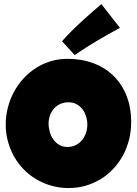

<svg xmlns="http://www.w3.org/2000/svg" viewBox="-20 -948 678 949"><path d="M628.4 -344.7Q628.4 -300.3 618.2 -259Q607.9 -217.8 588.6 -181.6Q569.3 -145.5 541.7 -115.5Q514.2 -85.4 479.7 -64Q445.3 -42.5 404.8 -30.5Q364.3 -18.6 318.8 -18.6Q274.9 -18.6 235.1 -29.8Q195.3 -41 160.6 -61.3Q126 -81.5 97.9 -110.1Q69.8 -138.7 50 -173.6Q30.3 -208.5 19.3 -248.5Q8.3 -288.6 8.3 -332Q8.3 -374.5 18.6 -415.3Q28.8 -456.1 48.1 -492.2Q67.4 -528.3 94.7 -558.6Q122.1 -588.9 156 -610.8Q189.9 -632.8 229.5 -645Q269 -657.2 313 -657.2Q383.8 -657.2 442.1 -635.3Q500.5 -613.3 541.7 -572.5Q583 -531.7 605.7 -473.9Q628.4 -416 628.4 -344.7ZM411.6 -332Q411.6 -353 405.5 -372.8Q399.4 -392.6 387.7 -408Q376 -423.3 358.6 -432.9Q341.3 -442.4 318.8 -442.4Q295.9 -442.4 277.8 -434.1Q259.8 -425.8 246.8 -411.4Q233.9 -397 227.1 -377.7Q220.2 -358.4 220.2 -336.9Q220.2 -316.4 226.1 -295.9Q231.9 -275.4 243.7 -258.8Q255.4 -242.2 272.7 -231.9Q290 -221.7 313 -221.7Q335.9 -221.7 354.2 -230.7Q372.6 -239.7 385.3 -255.1Q397.9 -270.5 404.8 -290.5Q411.6 -310.5 411.6 -332ZM572.8 -810.5Q514.6 -778.8 459.5 -746.3Q404.3 -713.9 349.1 -675.8L286.6 -744.1Q296.4 -755.9 310.1 -770.3Q323.7 -784.7 339.1 -799.8Q354.5 -814.9 371.1 -830.3Q387.7 -845.7 403.3 -859.9Q440.4 -893.6 481 -927.7Z"/></svg>

Font: Luckiest Guy
Style: Regular
Weight: 400
Designer: Astigmatic (AOETI)
Foundry: Astigmatic (AOETI)
Version: Version 1.000